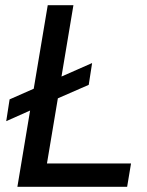

<svg xmlns="http://www.w3.org/2000/svg" viewBox="-20 -720 565 740"><path d="M47 0 96 -294 4 -253 17 -337 110 -378 164 -700H263L217 -425L335 -477L322 -393L203 -341L161 -90H485L470 0Z"/></svg>

Font: Figtree Medium
Style: Italic
Weight: 500
Italic angle: -9.5°
Foundry: Erik Kennedy
Version: Version 2.001; ttfautohint (v1.8.4.7-5d5b);gftools[0.9.27]